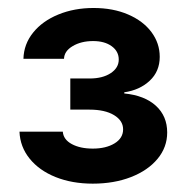

<svg xmlns="http://www.w3.org/2000/svg" viewBox="-20 -803 463 476"><path d="M28.3 -476.6H135.7Q137.2 -457 158 -445.8Q178.7 -434.6 210 -434.6Q242.7 -434.6 263.9 -447.5Q285.2 -460.4 285.2 -482.4Q285.2 -503.9 262.7 -517.6Q240.2 -531.2 202.1 -531.2H154.3V-608.4H202.1Q234.4 -608.4 254.4 -621.6Q274.4 -634.8 274.4 -655.3Q274.4 -675.8 256.8 -688.5Q239.3 -701.2 210.9 -701.2Q181.2 -701.2 160.2 -688.7Q139.2 -676.3 138.7 -657.2H38.1Q39.1 -693.8 62.3 -722.4Q85.4 -751 124.8 -767.1Q164.1 -783.2 211.9 -783.2Q260.3 -783.2 297.6 -767.1Q335 -751 355.5 -723.4Q376 -695.8 376 -662.1Q376 -626 351.1 -602.8Q326.2 -579.6 288.1 -574.2V-571.3Q338.4 -566.4 366.5 -540.8Q394.5 -515.1 394.5 -474.6Q394.5 -438 370.6 -409.2Q346.7 -380.4 304.7 -364Q262.7 -347.7 210 -347.7Q158.7 -347.7 117.9 -364Q77.1 -380.4 53.5 -409.7Q29.8 -439 28.3 -476.6Z"/></svg>

Font: Pretendard JP
Style: Bold
Weight: 700
Designer: Base glyphs from Inter by Rasmus Andersson; Hangeul glyphs from Noto Sans CJK(Source Han Sans) by Jang Soo-young and Kan
Foundry: Kil Hyung-jin
Version: Version 1.309